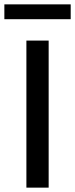

<svg xmlns="http://www.w3.org/2000/svg" viewBox="-40 -860 344 880"><path d="M284 -772H-20V-840H284ZM81 0V-674H183V0Z"/></svg>

Font: Hind Medium
Style: Regular
Weight: 500
Designer: Manushi Parikh, Satya Rajpurohit
Foundry: Indian Type Foundry
Version: Version 1.201;PS 1.0;hotconv 1.0.78;makeotf.lib2.5.61930; tt